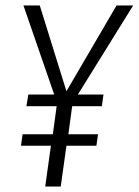

<svg xmlns="http://www.w3.org/2000/svg" viewBox="-20 -685 509 705"><path d="M469 -665 266 -338H360L354 -295H245L231 -192H340L334 -150H224L203 0H146L167 -150H57L63 -192H174L188 -295H77L84 -338H179L66 -665H126L224 -350L408 -665Z"/></svg>

Font: Fira Sans Extra Condensed Light
Style: Italic
Weight: 300
Width: 3
Italic angle: -8°
Designer: Carrois Corporate & Edenspiekermann AG
Foundry: Carrois Corporate GbR & Edenspiekermann AG
Version: Version 4.203